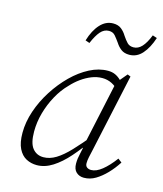

<svg xmlns="http://www.w3.org/2000/svg" viewBox="-108 -787 748 881"><g transform="rotate(15 265.5 -346.5)"><path d="M149 13Q122 13 99 1Q76 -11 62 -39Q48 -67 48 -114Q48 -165 66 -218Q84 -271 115 -319.5Q146 -368 185 -406.5Q224 -445 267.5 -467.5Q311 -490 354 -490Q374 -490 389 -483Q404 -476 416 -464Q428 -452 438 -434L421 -410Q404 -430 383 -440.5Q362 -451 338 -451Q312 -451 287 -441Q262 -431 239 -414.5Q216 -398 196 -376Q167 -347 145 -307Q123 -267 110.5 -222.5Q98 -178 98 -133Q98 -78 117.5 -54Q137 -30 169 -30Q199 -30 228.5 -48Q258 -66 291.5 -101.5Q325 -137 368 -189L374 -165H367Q332 -115 296.5 -74.5Q261 -34 224 -10.5Q187 13 149 13ZM373 13Q351 13 336.5 -0.5Q322 -14 322 -41Q322 -54 323.5 -65Q325 -76 328 -88.5Q331 -101 334 -117L333 -121L404 -450L408 -453L445 -497L460 -491L379 -118Q375 -101 371.5 -84.5Q368 -68 368 -55Q368 -42 376 -36Q384 -30 396 -30Q420 -30 447.5 -52Q475 -74 504 -113L522 -99Q502 -68 478 -43Q454 -18 428 -2.5Q402 13 373 13ZM218 -598Q233 -648 259.5 -677Q286 -706 321 -706Q345 -706 360 -694Q375 -682 385 -665Q397 -647 408 -635.5Q419 -624 438 -624Q460 -624 477.5 -643Q495 -662 510 -700L531 -693Q515 -644 489.5 -615Q464 -586 428 -586Q404 -586 389 -597.5Q374 -609 364 -625Q352 -642 341 -655Q330 -668 311 -668Q288 -668 271 -648.5Q254 -629 238 -591Z"/></g></svg>

Font: Source Serif 4 18pt Light
Style: Italic
Weight: 300
Italic angle: -12°
Designer: Frank Grießhammer
Foundry: Adobe Systems Incorporated
Version: Version 4.004;hotconv 1.0.116;makeotfexe 2.5.65601